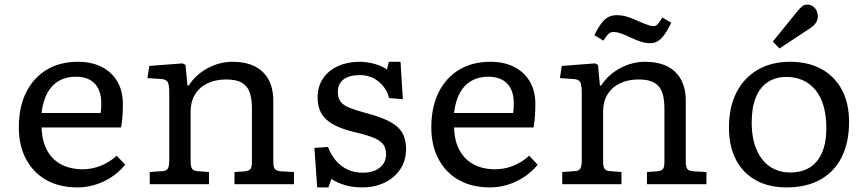

<svg xmlns="http://www.w3.org/2000/svg" viewBox="-20 -802 3775 836"><path d="M317 14Q239 14 182 -18Q125 -50 93.5 -109Q62 -168 62 -247Q62 -336 94 -400Q126 -464 183.5 -498.5Q241 -533 319 -533Q379 -533 423 -510.5Q467 -488 491 -447Q515 -406 515 -349Q515 -323 513.5 -298.5Q512 -274 507 -247H161Q163 -187 185.5 -146.5Q208 -106 247.5 -85.5Q287 -65 340 -65Q381 -65 419.5 -80.5Q458 -96 488 -124L525 -85Q488 -39 432.5 -12.5Q377 14 317 14ZM161 -310H418Q420 -320 420.5 -330.5Q421 -341 421 -353Q421 -408 392.5 -438Q364 -468 309 -468Q268 -468 236.5 -450Q205 -432 186 -397Q167 -362 161 -310Z M632 0V-53L689 -57Q703 -58 710 -67Q717 -76 717 -105V-401Q717 -433 710 -445Q703 -457 680 -458L622 -462L630 -515L775 -526L788 -519L796 -430H802Q832 -477 884 -505Q936 -533 993 -533Q1049 -533 1088.5 -513.5Q1128 -494 1149 -456Q1170 -418 1170 -362V-97Q1170 -77 1176 -67.5Q1182 -58 1204 -56L1260 -53V0H1001V-53L1045 -56Q1063 -58 1070 -65.5Q1077 -73 1077 -98V-328Q1077 -371 1067.5 -399Q1058 -427 1033.5 -441.5Q1009 -456 965 -456Q918 -456 883 -439Q848 -422 829 -390.5Q810 -359 810 -317V-102Q810 -78 815.5 -68.5Q821 -59 837 -57L890 -53V0Z M1361 14 1349 -158 1408 -162Q1422 -126 1444 -101Q1466 -76 1495 -63Q1524 -50 1559 -50Q1606 -50 1633.5 -72Q1661 -94 1661 -130Q1661 -154 1650.5 -170.5Q1640 -187 1613 -199.5Q1586 -212 1535 -224Q1487 -235 1454 -249Q1421 -263 1401 -281.5Q1381 -300 1372 -323.5Q1363 -347 1363 -378Q1363 -426 1387 -461Q1411 -496 1452.5 -514.5Q1494 -533 1546 -533Q1578 -533 1612 -523.5Q1646 -514 1665 -499L1673 -533H1724L1734 -370L1674 -375Q1664 -417 1629.5 -446Q1595 -475 1548 -475Q1500 -475 1475.5 -456Q1451 -437 1451 -402Q1451 -376 1462.5 -360Q1474 -344 1501 -333Q1528 -322 1573 -310Q1623 -297 1657 -282Q1691 -267 1711 -249Q1731 -231 1739.5 -207Q1748 -183 1748 -152Q1748 -103 1723 -65.5Q1698 -28 1655 -7Q1612 14 1557 14Q1515 14 1480.5 3.5Q1446 -7 1423 -23L1410 14Z M2113 14Q2035 14 1978 -18Q1921 -50 1889.5 -109Q1858 -168 1858 -247Q1858 -336 1890 -400Q1922 -464 1979.5 -498.5Q2037 -533 2115 -533Q2175 -533 2219 -510.5Q2263 -488 2287 -447Q2311 -406 2311 -349Q2311 -323 2309.5 -298.5Q2308 -274 2303 -247H1957Q1959 -187 1981.5 -146.5Q2004 -106 2043.5 -85.5Q2083 -65 2136 -65Q2177 -65 2215.5 -80.5Q2254 -96 2284 -124L2321 -85Q2284 -39 2228.5 -12.5Q2173 14 2113 14ZM1957 -310H2214Q2216 -320 2216.5 -330.5Q2217 -341 2217 -353Q2217 -408 2188.5 -438Q2160 -468 2105 -468Q2064 -468 2032.5 -450Q2001 -432 1982 -397Q1963 -362 1957 -310Z M2428 0V-53L2485 -57Q2499 -58 2506 -67Q2513 -76 2513 -105V-401Q2513 -433 2506 -445Q2499 -457 2476 -458L2418 -462L2426 -515L2571 -526L2584 -519L2592 -430H2598Q2628 -477 2680 -505Q2732 -533 2789 -533Q2845 -533 2884.5 -513.5Q2924 -494 2945 -456Q2966 -418 2966 -362V-97Q2966 -77 2972 -67.5Q2978 -58 3000 -56L3056 -53V0H2797V-53L2841 -56Q2859 -58 2866 -65.5Q2873 -73 2873 -98V-328Q2873 -371 2863.5 -399Q2854 -427 2829.5 -441.5Q2805 -456 2761 -456Q2714 -456 2679 -439Q2644 -422 2625 -390.5Q2606 -359 2606 -317V-102Q2606 -78 2611.5 -68.5Q2617 -59 2633 -57L2686 -53V0ZM2812 -614Q2793 -614 2774 -619.5Q2755 -625 2727 -638Q2704 -649 2689 -654.5Q2674 -660 2665.5 -661.5Q2657 -663 2651 -663Q2640 -663 2631 -655.5Q2622 -648 2607 -625L2568 -649Q2586 -685 2601 -703.5Q2616 -722 2631.5 -729Q2647 -736 2666 -736Q2685 -736 2704.5 -731Q2724 -726 2755 -712Q2786 -698 2802 -693Q2818 -688 2825 -688Q2835 -688 2843 -696Q2851 -704 2864 -726L2903 -703Q2885 -667 2870.5 -648Q2856 -629 2842 -621.5Q2828 -614 2812 -614Z M3405 14Q3327 14 3270.5 -17.5Q3214 -49 3184 -107.5Q3154 -166 3154 -246Q3154 -335 3186.5 -399Q3219 -463 3279 -498Q3339 -533 3420 -533Q3499 -533 3556.5 -501.5Q3614 -470 3645.5 -411.5Q3677 -353 3677 -271Q3677 -182 3645 -118Q3613 -54 3552 -20Q3491 14 3405 14ZM3421 -51Q3471 -51 3506 -73Q3541 -95 3559.5 -138Q3578 -181 3578 -244Q3578 -298 3566 -340Q3554 -382 3531 -410Q3508 -438 3476 -452.5Q3444 -467 3404 -467Q3357 -467 3323 -444.5Q3289 -422 3271 -378Q3253 -334 3253 -269Q3253 -200 3274 -151Q3295 -102 3332.5 -76.5Q3370 -51 3421 -51ZM3374 -591 3345 -621 3452 -753Q3464 -768 3473.5 -775Q3483 -782 3494 -782Q3509 -782 3519.5 -774.5Q3530 -767 3535.5 -755.5Q3541 -744 3541 -731Q3541 -715 3532 -702Q3523 -689 3506 -678Z"/></svg>

Font: Literata Variable Black
Style: Regular
Weight: 900
Designer: Latin by Veronika Burian and Jose Scaglione. Greek by Irene Vlachou. Cyrillic by Vera Evstafieva.
Foundry: TypeTogether
Version: Version 3.021